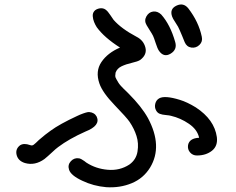

<svg xmlns="http://www.w3.org/2000/svg" viewBox="-20 -816 1040 846"><path d="M631.8 -295.9Q698.2 -171.9 641.6 -78.1Q612.3 -30.3 560.5 -8.8Q508.8 12.7 448.2 8.8Q391.6 3.9 342.8 -19.5Q292 -43 284.2 -68.4Q277.3 -89.8 292.5 -106Q307.6 -122.1 329.1 -118.2Q337.9 -116.2 351.6 -106.4Q357.4 -101.6 360.4 -99.6Q402.3 -72.3 455.1 -67.9Q507.8 -63.5 549.8 -90.8Q580.1 -112.3 585.9 -148.4Q591.8 -184.6 581.5 -216.8Q571.3 -249 550.8 -279.3Q538.1 -297.9 484.9 -353Q431.6 -408.2 418 -448.2Q399.4 -502 426.8 -542.5Q454.1 -583 508.8 -606.4Q439.5 -650.4 406.2 -696.3Q399.4 -707 394.5 -719.2Q389.6 -731.4 388.7 -744.6Q387.7 -757.8 395.5 -767.1Q403.3 -776.4 419.9 -779.3Q434.6 -781.2 444.8 -773.9Q455.1 -766.6 465.8 -750Q476.6 -733.4 480.5 -728.5Q514.6 -689.5 581.1 -654.3Q612.3 -638.7 620.6 -606.9Q628.9 -575.2 597.7 -551.8Q586.9 -544.9 561 -539.1Q535.2 -533.2 515.6 -523.9Q496.1 -514.6 489.3 -496.1Q488.3 -487.3 487.8 -481.9Q487.3 -476.6 492.7 -467.3Q498 -458 501.5 -452.1Q504.9 -446.3 512.7 -437.5Q520.5 -428.7 525.4 -424.3Q530.3 -419.9 537.6 -412.6Q544.9 -405.3 546.9 -403.3Q603.5 -346.7 631.8 -295.9ZM356.4 -236.3Q284.2 -204.1 236.3 -168Q226.6 -161.1 208.5 -144Q190.4 -127 175.8 -115.2Q133.8 -85 89.8 -97.7Q58.6 -107.4 52.7 -135.7Q47.9 -160.2 68.4 -175.8Q85 -186.5 112.3 -176.8Q122.1 -172.9 128.9 -178.7Q135.7 -183.6 151.4 -199.2Q180.7 -224.6 203.1 -240.2Q243.2 -269.5 319.3 -304.7Q321.3 -305.7 332 -310.5Q363.3 -323.2 373 -322.3Q396.5 -320.3 406.2 -301.8Q423.8 -262.7 356.4 -236.3ZM935.5 -211.9Q940.4 -172.9 914.1 -151.9Q887.7 -130.9 847.7 -130.9Q829.1 -130.9 817.4 -144.5Q805.7 -158.2 808.6 -176.8Q814.5 -207 857.4 -209Q849.6 -245.1 812.5 -270.5Q775.4 -295.9 733.4 -305.7Q727.5 -307.6 710.9 -309.1Q694.3 -310.5 684.1 -314.5Q673.8 -318.4 668 -329.1Q660.2 -342.8 664.1 -358.9Q668 -375 681.6 -382.8Q706.1 -396.5 772.5 -376Q804.7 -366.2 842.8 -342.8Q924.8 -289.1 935.5 -211.9ZM752 -630.9Q761.7 -597.7 731.9 -579.6Q702.1 -561.5 680.7 -591.8Q673.8 -601.6 666 -626Q658.2 -650.4 654.3 -658.2Q649.4 -668 639.2 -683.6Q628.9 -699.2 626 -705.1Q614.3 -724.6 625 -743.7Q635.7 -762.7 654.8 -765.1Q673.8 -767.6 690.4 -752Q730.5 -707 752 -630.9ZM869.1 -654.3Q874 -632.8 858.9 -618.2Q843.8 -603.5 823.2 -606.4Q802.7 -609.4 793.9 -629.9Q793 -632.8 782.2 -658.7Q771.5 -684.6 764.6 -698.2Q761.7 -704.1 751.5 -719.2Q741.2 -734.4 738.3 -743.2Q726.6 -776.4 757.3 -791Q788.1 -805.7 809.6 -779.3Q855.5 -719.7 869.1 -654.3Z"/></svg>

Font: irohamaru Regular
Style: Regular
Weight: 400
Designer: [Source Han Sans]
Ryoko NISHIZUKA  (kana & ideographs); Paul D. Hunt (Latin, Greek & Cyrillic); Wenlong ZHANG  (bopomofo
Version: Version 1.00